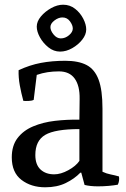

<svg xmlns="http://www.w3.org/2000/svg" viewBox="-20 -778 536 815"><path d="M172 17Q112 17 71 -14.5Q30 -46 30 -110Q30 -160 54.5 -192Q79 -224 120.5 -241.5Q162 -259 213 -265Q264 -271 317 -270L318 -358Q319 -414 297 -444.5Q275 -475 230 -475Q205 -475 182 -471.5Q159 -468 136 -460L123 -354Q115 -350 101 -349.5Q87 -349 79 -350Q70 -383 64 -416Q58 -449 59 -480Q106 -502 153.5 -511Q201 -520 257 -520Q313 -520 347.5 -502Q382 -484 398.5 -440Q415 -396 415 -317V-49Q432 -41 450 -37.5Q468 -34 485 -29Q488 -10 480 6Q464 9 441.5 11Q419 13 396 13Q363 13 339 7L325 -45H321Q296 -19 259 -1Q222 17 172 17ZM210 -38Q238 -38 270 -55.5Q302 -73 317 -95V-230Q214 -230 172 -205.5Q130 -181 130 -120Q130 -79 152 -58.5Q174 -38 210 -38ZM235 -559Q208 -559 185.5 -577Q163 -595 149.5 -619.5Q136 -644 136 -665Q136 -687 153.5 -708Q171 -729 197 -743.5Q223 -758 248 -758Q277 -758 299 -740.5Q321 -723 333.5 -698.5Q346 -674 346 -653Q346 -631 329 -609.5Q312 -588 286.5 -573.5Q261 -559 235 -559ZM238 -615Q257 -615 273 -628.5Q289 -642 289 -657Q289 -671 277 -687.5Q265 -704 245 -704Q228 -704 211 -691Q194 -678 194 -663Q194 -648 207.5 -631.5Q221 -615 238 -615Z"/></svg>

Font: Alike
Style: Regular
Weight: 400
Designer: Sveta Sebyakina
Foundry: Cyreal (www.cyreal.org)
Version: Version 1.301; ttfautohint (v1.8.4.7-5d5b)